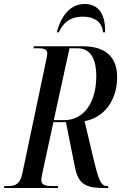

<svg xmlns="http://www.w3.org/2000/svg" viewBox="-49 -947 621 967"><path d="M237 -784H247C267 -828 300 -863 368 -863C433 -863 467 -830 470 -784H480C483 -868 452 -927 377 -927C302 -927 257 -862 237 -784ZM-29 0H242L244 -10H211C178 -10 159 -18 159 -38C159 -48 161 -59 165 -78L220 -332H283L329 -102C347 -15 389 0 477 0H495L497 -10H488C456 -10 444 -58 424 -138L377 -337C472 -353 541 -439 541 -558C541 -661 482 -714 367 -714H122L119 -704H141C171 -704 189 -700 189 -677C189 -671 187 -660 183 -641L63 -71C52 -20 28 -10 -7 -10H-27ZM276 -342H222L301 -704H341C414 -704 436 -637 436 -565C436 -425 369 -342 276 -342Z"/></svg>

Font: Noto Serif Display ExtraCondensed Medium
Style: Italic
Weight: 500
Width: 2
Italic angle: -12°
Designer: Monotype Design Team
Foundry: Monotype Imaging Inc.
Version: Version 2.009